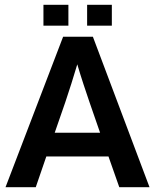

<svg xmlns="http://www.w3.org/2000/svg" viewBox="-20 -780 647 800"><path d="M129 0H3L243 -627H367L603 0H477L432 -128H173ZM302 -512Q291 -474 277.5 -432Q264 -390 252 -354L208 -227H397L353 -354Q342 -386 328 -428.5Q314 -471 302 -512ZM446 -760V-673H343V-760ZM265 -760V-673H161V-760Z"/></svg>

Font: Blinker SemiBold
Style: Regular
Weight: 600
Designer: Juergen Huber
Foundry: supertype
Version: Version 1.015;PS 1.15;hotconv 1.0.88;makeotf.lib2.5.647800